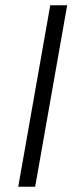

<svg xmlns="http://www.w3.org/2000/svg" viewBox="-20 -706 294 726"><path d="M49 0 170 -686H234L113 0Z"/></svg>

Font: Archivo SemiBold ExtraLight
Style: Italic
Weight: 250
Italic angle: -10°
Version: Version 2.001